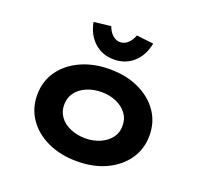

<svg xmlns="http://www.w3.org/2000/svg" viewBox="-133 -923 1133 1083"><g transform="rotate(20 433.0 -381.5)"><path d="M434 10Q335 10 258.5 -25.5Q182 -61 139 -123.5Q96 -186 96 -266Q96 -347 139 -409Q182 -471 258.5 -506.5Q335 -542 434 -542Q532 -542 608 -506.5Q684 -471 727 -409Q770 -347 770 -266Q770 -186 727 -123.5Q684 -61 608 -25.5Q532 10 434 10ZM434 -128Q482 -128 522 -145.5Q562 -163 585.5 -194Q609 -225 608 -266Q609 -307 585.5 -338.5Q562 -370 522 -387.5Q482 -405 434 -405Q385 -405 344 -387.5Q303 -370 280.5 -338.5Q258 -307 258 -266Q258 -225 280.5 -194Q303 -163 344 -145.5Q385 -128 434 -128ZM433 -601Q364 -601 316 -644Q268 -687 254 -761L356 -773Q367 -742 387.5 -723.5Q408 -705 433 -705Q458 -705 478.5 -723.5Q499 -742 510 -773L612 -761Q598 -687 550 -644Q502 -601 433 -601Z"/></g></svg>

Font: Lexend Mega
Style: Bold
Weight: 700
Version: Version 1.007